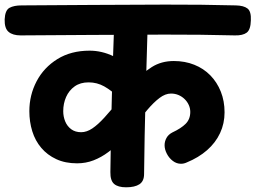

<svg xmlns="http://www.w3.org/2000/svg" viewBox="-92 -788 1098 825"><path d="M239.2 -86.2Q188.3 -86.2 149.9 -104.1Q111.4 -121.9 85.4 -152.6Q59.3 -183.3 46.7 -224Q34.1 -264.7 34.1 -310.3Q34.1 -379.3 65.3 -438.8Q96.6 -498.2 154.9 -534.3Q213.2 -570.3 293 -570.3Q345.8 -570.3 396.6 -545.9Q447.3 -521.6 483.8 -474.7L418.7 -368.6Q386.8 -399.4 355.8 -416.8Q324.8 -434.1 288.7 -434.1Q253.1 -434.1 228.8 -416.8Q204.6 -399.6 192.1 -371.4Q179.7 -343.3 179.7 -310.3Q179.7 -287.2 188.1 -266.4Q196.6 -245.6 214 -232.7Q231.4 -219.9 256.6 -219.9Q280.6 -219.9 304.9 -236.3Q329.2 -252.7 356.6 -282.9Q384 -313.1 416.2 -352.7Q450.6 -394.1 484.8 -433.8Q519 -473.6 560 -499.7Q601 -525.8 654.9 -525.8Q702.8 -525.8 742.7 -509.8Q782.7 -493.9 811.7 -464.3Q840.7 -434.7 856.8 -394.2Q872.9 -353.7 872.9 -305.3Q872.9 -257.4 853.7 -216.3Q834.6 -175.1 798 -142.9Q761.4 -110.8 709.7 -89.7Q698 -84.3 685.6 -84.3Q666.8 -84.3 650.8 -96.4Q634.8 -108.4 625 -127.2Q615.2 -146 615.2 -164Q615.2 -180.4 623.3 -195.2Q631.4 -209.9 648.4 -218.8Q686.2 -236.4 705.9 -256.2Q725.6 -276 725.6 -307.1Q725.6 -322.7 719.1 -336.9Q712.7 -351.1 701.4 -362.1Q690.2 -373.1 675.2 -379.6Q660.1 -386 642.7 -386Q618.4 -386 593.6 -367.2Q568.7 -348.4 542.2 -317.3Q515.7 -286.2 485.7 -249.1Q459.7 -216.4 431.6 -186.8Q403.6 -157.2 373.5 -134.6Q343.4 -112 310.1 -99.1Q276.8 -86.2 239.2 -86.2ZM449.9 16.8Q415.1 16.8 398.3 2.3Q381.6 -12.1 382.3 -48.9Q384.1 -215.2 388.7 -376.5Q393.2 -537.8 399.3 -703.7Q401.3 -759.7 469.4 -759.7Q511.1 -759.7 527.6 -744.6Q544.1 -729.6 543.1 -698.1Q538 -532 533.4 -368.3Q528.9 -204.6 527.1 -40.2Q527.1 -9.6 507.3 3.6Q487.4 16.8 449.9 16.8ZM-3.4 -635.9Q-37.2 -635.9 -55.1 -651.1Q-73 -666.3 -72 -704.7Q-70.2 -744 -51.2 -754.4Q-32.1 -764.8 0.9 -764.8Q148.6 -765.8 305.1 -766.8Q461.7 -767.8 617.9 -768.2Q774.2 -768.6 921.7 -764.8Q955.4 -764 971.6 -751.4Q987.7 -738.9 985.9 -700.3Q984.9 -660.2 968 -647.7Q951.1 -635.1 917.3 -635.9Q769.9 -639.7 613.2 -639.3Q456.6 -638.9 300.4 -637.9Q144.2 -636.9 -3.4 -635.9Z"/></svg>

Font: Playpen Sans Deva
Style: Regular
Weight: 400
Designer: Pooja Saxena, Gunjan Panchal, Laura Meseguer, Veronika Burian, José Scaglione
Foundry: TypeTogether
Version: Version 2.000